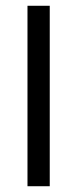

<svg xmlns="http://www.w3.org/2000/svg" viewBox="-20 -560 268 665"><path d="M75.2 85H152.3V-540H126H75.2V-32.2Z"/></svg>

Font: Helmet
Style: Regular
Weight: 400
Designer: Carl Enlund
Version: 1.0